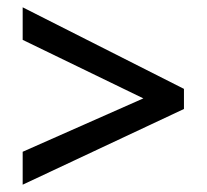

<svg xmlns="http://www.w3.org/2000/svg" viewBox="-20 -622 565 525"><path d="M42 -207 372 -353 42 -513V-602L483 -379V-324L42 -117Z"/></svg>

Font: Noto Sans Hebrew SemiCondensed Medium
Style: Regular
Weight: 500
Width: 4
Designer: Monotype Design Team
Foundry: Monotype Imaging Inc.
Version: Version 2.003